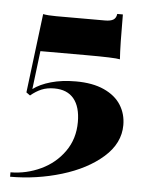

<svg xmlns="http://www.w3.org/2000/svg" viewBox="-51 -591 591 780"><g transform="rotate(5 244.5 -200.5)"><path d="M422.4 -366.2Q400.9 -371.1 283.7 -371.1H97.7L78.6 -214.8Q106.4 -235.8 150.9 -248.5Q195.3 -261.2 252.4 -261.2Q320.8 -261.2 367.4 -240Q414.1 -218.8 436.8 -182.6Q459.5 -146.5 459.5 -101.1Q459.5 -26.9 395.3 29.8Q331.1 86.4 229.2 117.2Q127.4 147.9 19.5 147.9V129.9Q84.5 129.4 143.1 101.8Q201.7 74.2 238 22.7Q274.4 -28.8 274.4 -97.2Q274.4 -159.2 247.3 -192.1Q220.2 -225.1 167.5 -225.1Q138.2 -225.1 115.7 -215.8Q93.3 -206.5 71.3 -188L55.7 -199.2L95.7 -522Q115.2 -518.1 149.4 -518.1H348.6Q371.1 -518.1 382.3 -525.1Q393.6 -532.2 395.5 -548.8H418.5Q418.5 -420.9 422.4 -366.2Z"/></g></svg>

Font: TypoPRO Playfair Display SC
Style: Regular
Weight: 900
Designer: Claus Eggers Sørensen
Foundry: Claus Eggers Sørensen
Version: Version 1.004;PS 001.004;hotconv 1.0.70;makeotf.lib2.5.58329